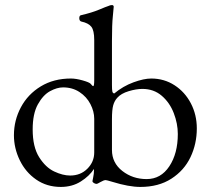

<svg xmlns="http://www.w3.org/2000/svg" viewBox="-20 -724 832 758"><path d="M35 -190Q35 -249 62.5 -300.5Q90 -352 141 -383Q192 -414 260 -414Q280 -414 306.5 -406.5Q333 -399 338 -393Q345 -384 348 -384Q352 -384 352 -408V-566Q352 -604 340.5 -618.5Q329 -633 301 -639Q297 -640 295 -643.5Q293 -647 293 -652Q293 -663 300 -664Q343 -674 371.5 -686Q400 -698 407 -700Q415 -704 422 -704Q428 -704 429 -698Q429 -692 425.5 -660Q422 -628 422 -562V-388Q422 -370 423.5 -363Q425 -356 431 -355Q466 -384 507 -399Q548 -414 577 -414Q628 -414 669 -387.5Q710 -361 733.5 -316Q757 -271 757 -217Q757 -156 732 -103.5Q707 -51 656.5 -18.5Q606 14 534 14Q489 14 424 -6Q401 -13 397 -13Q390 -13 377 -5.5Q364 2 362 2Q356 2 350.5 -1.5Q345 -5 345 -9Q345 -11 348 -24.5Q351 -38 351 -51V-57Q333 -29 299 -7.5Q265 14 220 14Q165 14 123 -15Q81 -44 58 -91.5Q35 -139 35 -190ZM352 -122V-255Q352 -284 337 -313Q322 -342 294 -360.5Q266 -379 229 -379Q205 -379 177.5 -364Q150 -349 129.5 -312Q109 -275 109 -213Q109 -144 134.5 -103.5Q160 -63 194 -47Q228 -31 257 -31Q298 -31 325 -58Q352 -85 352 -122ZM682 -195Q682 -236 666 -277.5Q650 -319 618.5 -346Q587 -373 542 -373Q518 -373 488 -364Q458 -355 443 -338Q432 -326 427 -308.5Q422 -291 422 -253V-132Q422 -81 463 -49Q504 -17 559 -17Q615 -17 648.5 -67.5Q682 -118 682 -195Z"/></svg>

Font: EB Garamond
Style: Regular
Weight: 400
Designer: Georg Duffner and Octavio Pardo
Foundry: Georg Duffner
Version: Version 1.000; ttfautohint (v1.6)